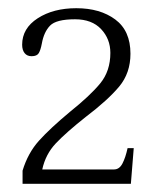

<svg xmlns="http://www.w3.org/2000/svg" viewBox="-20 -729 382 468"><path d="M35 -313Q48 -356 75 -386Q102 -416 150 -456Q200 -496 224.5 -526Q249 -556 249 -600Q249 -634 226.5 -658Q204 -682 163 -682Q117 -682 102 -666.5Q87 -651 82 -623Q79 -607 74.5 -599.5Q70 -592 57 -592Q46 -592 40 -599.5Q34 -607 34 -620Q34 -660 72 -684.5Q110 -709 166 -709Q224 -709 261 -681.5Q298 -654 298 -598Q298 -551 270.5 -518Q243 -485 189 -444Q141 -406 116 -379.5Q91 -353 83 -316H258Q271 -316 278.5 -330.5Q286 -345 291 -368H306L299 -281H35Z"/></svg>

Font: Taviraj ExtraLight
Style: Regular
Weight: 200
Designer: Katatrad Team
Foundry: CadsonDemak
Version: Version 1.030